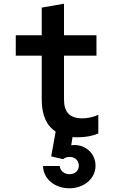

<svg xmlns="http://www.w3.org/2000/svg" viewBox="-20 -730 640 1035"><path d="M325 -193V-430H500V-540H325V-710L205 -689V-540H65V-430H205V-193C205 -111 230 -53 280 -21L256 113L320 128C329 120 341 116 355 116C384 116 405 135 405 163C405 190 385 209 355 209C326 209 304 191 302 165H212C213 233 274 285 354 285C434 285 495 232 495 163C495 94 435 43 364 53L371 9C380 10 390 10 400 10C441 10 480 3 510 -11V-111C481 -98 451 -92 423 -92C357 -92 325 -125 325 -193Z"/></svg>

Font: CommitMono
Style: 700Regular
Weight: 700
Monospace: yes
Designer: Eigil Nikolajsen
Foundry: Eigil Nikolajsen
Version: Version 1.143